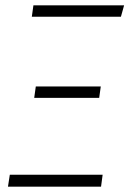

<svg xmlns="http://www.w3.org/2000/svg" viewBox="-20 -704 488 724"><path d="M448 -684 436 -641H100L106 -684ZM360 -378 354 -335H109L115 -378ZM367 -45 361 0H10L17 -45Z"/></svg>

Font: Fira Sans Condensed ExtraLight
Style: Italic
Weight: 275
Width: 3
Italic angle: -8°
Designer: Carrois Corporate & Edenspiekermann AG
Foundry: Carrois Corporate GbR & Edenspiekermann AG
Version: Version 4.203